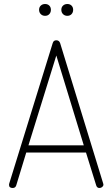

<svg xmlns="http://www.w3.org/2000/svg" viewBox="-20 -938 561 958"><path d="M43 0Q25 0 25 -16Q25 -20 26 -22L243 -723Q247 -737 261 -737Q275 -737 280 -723L495 -22Q495 -21 495.5 -19.5Q496 -18 496 -17Q496 -10 490 -5Q484 0 476 0Q464 0 460 -13L409 -177H111L61 -13Q57 0 43 0ZM122 -213H398L261 -661ZM183.5 -910Q192 -918 205 -918Q218 -918 226 -910Q234 -902 234 -889Q234 -876 226 -867.5Q218 -859 205 -859Q192 -859 183.5 -867.5Q175 -876 175 -889Q175 -902 183.5 -910ZM294.5 -910Q303 -918 316 -918Q329 -918 337 -910Q345 -902 345 -889Q345 -876 337 -867.5Q329 -859 316 -859Q303 -859 294.5 -867.5Q286 -876 286 -889Q286 -902 294.5 -910Z"/></svg>

Font: Dosis
Style: ExtraLight
Weight: 250
Designer: Edgar Tolentino, Pablo Impallari, Igino Marini
Foundry: Edgar Tolentino, Pablo Impallari, Igino Marini
Version: Version 1.007